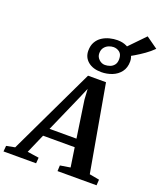

<svg xmlns="http://www.w3.org/2000/svg" viewBox="-276 -1302 1212 1431"><g transform="rotate(20 330.0 -587.0)"><path d="M-73.5 0 -69.5 -45.5 -2 -58.5 325.5 -746H468L589 -60L667.5 -45.5L664.5 0H355L357 -45.5L437.5 -58.5L414.5 -211H163.5L97 -59L188.5 -45.5L185 0ZM191.5 -275.5H405L361.5 -569.5L356.5 -653L323.5 -575ZM407.5 -804.5Q341.5 -804.5 302.5 -837Q263.5 -869.5 263.5 -922.5Q263.5 -963 279.8 -991.2Q296 -1019.5 322.5 -1036.8Q349 -1054 380.5 -1062Q412 -1070 442.5 -1070Q484 -1070 516 -1054.5Q548 -1039 566.2 -1012.5Q584.5 -986 584.5 -952.5Q584.5 -902.5 559.2 -869.5Q534 -836.5 493.5 -820.5Q453 -804.5 407.5 -804.5ZM415.5 -864Q435.5 -864 455.5 -871.2Q475.5 -878.5 488.5 -895.5Q501.5 -912.5 501.5 -941Q501.5 -978.5 480.5 -995Q459.5 -1011.5 432.5 -1011.5Q413 -1011.5 393.2 -1003Q373.5 -994.5 360.2 -977Q347 -959.5 347 -931.5Q347 -904 368 -884Q389 -864 415.5 -864ZM541.5 -974.5 488.5 -1014 643 -1173.5 735 -1108Q705.5 -1078.5 670.5 -1053.8Q635.5 -1029 601.8 -1009.2Q568 -989.5 541.5 -974.5Z"/></g></svg>

Font: Merriweather 24pt
Style: Bold Italic
Weight: 700
Italic angle: -7.8°
Designer: Eben Sorkin
Foundry: Eben Sorkin
Version: Version 2.101